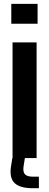

<svg xmlns="http://www.w3.org/2000/svg" viewBox="-20 -820 253 996"><path d="M38.6 -696.9V-800H175V-696.9ZM45.1 0V-600H169.9V0ZM181.7 156.4H150.6Q84.2 156.4 56.3 130.2Q28.4 104.1 36.7 45.7L43.9 0H109L101.9 45.7Q98.4 72.8 110 84.6Q121.6 96.5 150.6 96.5H181.7Z"/></svg>

Font: Big Shoulders Thin
Style: Regular
Weight: 100
Designer: Patric King
Foundry: XO Type Co
Version: Version 2.002